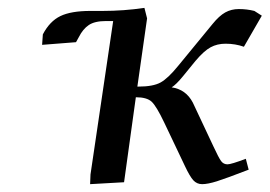

<svg xmlns="http://www.w3.org/2000/svg" viewBox="-20 -467 691 492"><path d="M87.9 -352.1 89.8 -378.9Q107.4 -412.6 134.8 -425.8Q162.1 -439 211.9 -439H243.2Q296.9 -439 350.1 -446.8L356.9 -419.9L332 -245.1H335Q372.1 -245.1 391.4 -255.6Q410.6 -266.1 437 -298.8L524.9 -405.8Q541.5 -426.3 557.1 -435.1Q572.8 -443.8 591.8 -443.8Q612.8 -443.8 631.8 -439L650.9 -426.8L605 -347.2Q583 -355 558.1 -355Q536.6 -355 519.8 -345.9Q502.9 -336.9 481 -311L449.2 -272Q431.2 -250 419.9 -243.2Q456.5 -237.8 474.1 -204.1L526.9 -91.8Q540.5 -62.5 546.6 -54.2Q552.7 -45.9 563 -45.9Q572.3 -45.9 609.9 -60.1L617.2 -32.2Q559.1 -9.8 535.6 -2.4Q512.2 4.9 498 4.9Q484.4 4.9 475.3 -5.1Q466.3 -15.1 454.1 -41L400.9 -152.8Q380.9 -194.8 368.7 -206.3Q356.4 -217.8 328.1 -217.8L297.9 0L210.9 4.9L211.9 -20L270 -413.1H252Q222.7 -413.1 207.5 -402.8Q192.4 -392.6 182.1 -372.1L174.8 -358.9Z"/></svg>

Font: Dehuti
Style: Bold-Italic
Weight: 700
Version: Version 1.2